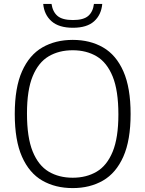

<svg xmlns="http://www.w3.org/2000/svg" viewBox="-20 -953 744 982"><path d="M352 9Q263 9 196.2 -29.5Q129.5 -68 92.5 -151.5Q55.5 -235 55.5 -370Q55.5 -505 92.8 -588.5Q130 -672 196.8 -710.5Q263.5 -749 352 -749Q440.5 -749 507.2 -710.5Q574 -672 611 -588.2Q648 -504.5 648 -370Q648 -235.5 610.8 -151.8Q573.5 -68 506.8 -29.5Q440 9 352 9ZM352 -44Q422 -44 474.5 -75Q527 -106 556.2 -177Q585.5 -248 585.5 -367.5Q585.5 -490 556.2 -561.8Q527 -633.5 474.5 -664.8Q422 -696 352 -696Q281.5 -696 229 -665Q176.5 -634 147.2 -563.2Q118 -492.5 118 -372.5Q118 -250 147.2 -178.2Q176.5 -106.5 229 -75.2Q281.5 -44 352 -44ZM353 -811Q281.5 -811 243.8 -844.2Q206 -877.5 201 -933H243.5Q249.5 -892.5 274.2 -871.5Q299 -850.5 353 -850.5Q407 -850.5 431.2 -871.5Q455.5 -892.5 460.5 -933H503Q498 -877 461.2 -844Q424.5 -811 353 -811Z"/></svg>

Font: Encode Sans Lt
Style: Regular
Weight: 300
Designer: Multiple Designers
Foundry: Impallari Type
Version: Version 3.002; ttfautohint (v1.8.3) -l 8 -r 50 -G 200 -x 14 